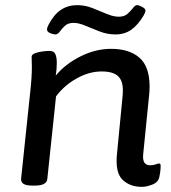

<svg xmlns="http://www.w3.org/2000/svg" viewBox="-20 -720 667 747"><path d="M532 7Q485 7 456.5 -21Q428 -49 435 -120L456 -336Q457 -345 457.5 -353Q458 -361 458 -369Q458 -407 438.5 -424.5Q419 -442 375 -442Q327 -442 278.5 -415Q230 -388 198 -345L164 -23Q161 2 116 2H105Q81 2 71 -5Q61 -12 62 -24L98 -366Q101 -393 102.5 -416.5Q104 -440 104 -460Q104 -472 103.5 -481Q103 -490 103 -499Q103 -508 116.5 -513Q130 -518 146.5 -520Q163 -522 173 -522Q190 -522 195.5 -509Q201 -496 201 -476Q201 -453 197 -426Q234 -471 293 -500.5Q352 -530 412 -530Q483 -530 522.5 -495.5Q562 -461 562 -383Q562 -374 561.5 -365.5Q561 -357 560 -348L537 -119Q533 -77 564 -77Q577 -77 586 -80.5Q595 -84 599 -84Q605 -84 605 -75Q605 -73 604.5 -62Q604 -51 600 -32Q596 -11 573 -2Q550 7 532 7ZM195 -586Q188 -586 175.5 -591Q163 -596 163 -605Q163 -613 169 -624Q190 -664 217.5 -682Q245 -700 280 -700Q311 -700 340 -688.5Q369 -677 395 -666Q421 -655 442 -655Q464 -655 476.5 -666.5Q489 -678 497.5 -689Q506 -700 513 -700Q521 -700 533.5 -693Q546 -686 546 -679Q546 -673 539 -660Q517 -623 491 -604.5Q465 -586 429 -586Q398 -586 368 -597.5Q338 -609 312 -620Q286 -631 267 -631Q245 -631 233 -620Q221 -609 213 -597.5Q205 -586 195 -586Z"/></svg>

Font: Asap Semi Expanded Semi Expanded Medium
Style: Italic
Weight: 500
Width: 6
Italic angle: -6°
Designer: Pablo Cosgaya
Foundry: Omnibus-Type
Version: Version 3.001; ttfautohint (v1.8.4.7-5d5b)